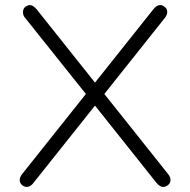

<svg xmlns="http://www.w3.org/2000/svg" viewBox="-20 -730 752 760"><path d="M655 -18Q655 -4 643 4Q634 10 626 10Q612 10 598 -8L356 -312L114 -8Q101 10 86 10Q78 10 69 4Q58 -4 58 -18Q58 -28 66 -39L320 -358L78 -661Q71 -669 71 -682Q71 -697 82 -704Q91 -710 98 -710Q111 -710 126 -692L356 -403L586 -692Q600 -710 614 -710Q623 -710 630 -704Q642 -697 642 -682Q642 -672 634 -661L393 -358L647 -39Q655 -28 655 -18Z"/></svg>

Font: Kodchasan Light
Style: Regular
Weight: 300
Version: Version 1.000; ttfautohint (v1.6)